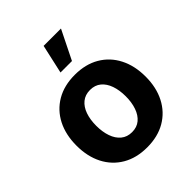

<svg xmlns="http://www.w3.org/2000/svg" viewBox="-220 -915 1054 1054"><g transform="rotate(-45 307.0 -388.0)"><path d="M306.6 10.5Q223.8 10.5 163.6 -24.8Q103.4 -60.1 70.9 -123.4Q38.5 -186.7 38.5 -270.7Q38.5 -355.3 70.9 -418.7Q103.4 -482.1 163.6 -517.4Q223.8 -552.7 306.6 -552.7Q389.6 -552.7 449.9 -517.4Q510.1 -482.1 542.6 -418.7Q575.2 -355.3 575.2 -270.7Q575.2 -186.7 542.6 -123.4Q510.1 -60.1 449.9 -24.8Q389.6 10.5 306.6 10.5ZM307.2 -107.4Q345.1 -107.4 370.4 -128.6Q395.7 -149.8 408.6 -187Q421.5 -224.1 421.5 -271.3Q421.5 -319.1 408.6 -356Q395.7 -392.8 370.4 -413.8Q345.1 -434.8 307.2 -434.8Q269.2 -434.8 243.6 -413.8Q218 -392.8 205.1 -356Q192.2 -319.1 192.2 -271.3Q192.2 -224.1 205.1 -187Q218 -149.8 243.6 -128.6Q269.2 -107.4 307.2 -107.4ZM260.4 -617 298.2 -785.9H433L349.4 -617Z"/></g></svg>

Font: Inter V
Style: 
Weight: 400
Designer: Rasmus Andersson
Foundry: rsms
Version: Version 4.000;git-a3f224843